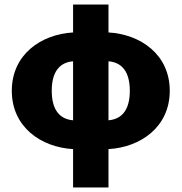

<svg xmlns="http://www.w3.org/2000/svg" viewBox="-20 -650 800 846"><path d="M208 -250C208 -333 242 -375 302 -380V-120C242 -125 208 -167 208 -250ZM552 -250C552 -167 518 -125 458 -120V-380C518 -375 552 -333 552 -250ZM302 176H458V7C599 -1 728 -90 728 -250C728 -410 599 -499 458 -507V-630H302V-507C161 -499 32 -410 32 -250C32 -90 161 -1 302 7Z"/></svg>

Font: Giro Sans Black
Style: Regular
Weight: 900
Designer: Paul D. Hunt
Foundry: Adobe Systems Incorporated
Version: Version 1.000;PS 1.0;hotconv 1.0.88;makeotf.lib2.5.647800